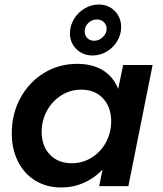

<svg xmlns="http://www.w3.org/2000/svg" viewBox="-20 -822 721 848"><path d="M32 -233Q32 -319 70 -389Q108 -459 174 -499.5Q240 -540 321 -540Q388 -540 434.5 -511.5Q481 -483 502 -429L524 -535H654L547 0H418L433 -73Q397 -35 350 -14.5Q303 6 250 6Q186 6 136.5 -24Q87 -54 59.5 -108.5Q32 -163 32 -233ZM471 -286Q471 -349 435 -387.5Q399 -426 339 -426Q291 -426 251 -401Q211 -376 187.5 -333Q164 -290 164 -240Q164 -177 200.5 -139Q237 -101 297 -101Q345 -101 385 -126Q425 -151 448 -193.5Q471 -236 471 -286ZM515 -702Q515 -669 497.5 -640Q480 -611 451 -594Q422 -577 389 -577Q346 -577 317.5 -605Q289 -633 289 -675Q289 -708 306.5 -737.5Q324 -767 353.5 -784.5Q383 -802 415 -802Q459 -802 487 -773.5Q515 -745 515 -702ZM354 -683Q354 -666 365.5 -654Q377 -642 396 -642Q417 -642 434 -658Q451 -674 451 -695Q451 -712 439 -724Q427 -736 408 -736Q386 -736 370 -720.5Q354 -705 354 -683Z"/></svg>

Font: Gontserrat Medium
Style: Italic
Weight: 500
Italic angle: -11.3°
Designer: Julieta Ulanovsky
Foundry: Julieta Ulanovsky
Version: Version 6.001